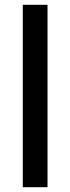

<svg xmlns="http://www.w3.org/2000/svg" viewBox="-20 -780 293 800"><path d="M178 0H75V-760H178Z"/></svg>

Font: Noto Sans Thai SemCond Med
Style: Regular
Weight: 500
Width: 4
Designer: Monotype Design Team
Foundry: Monotype Imaging Inc.
Version: Version 2.002; ttfautohint (v1.8.4.7-5d5b)